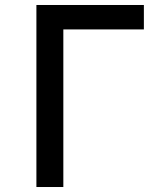

<svg xmlns="http://www.w3.org/2000/svg" viewBox="-20 -750 640 770"><path d="M126 0V-730H557V-632H234V0Z"/></svg>

Font: Pitagon Sans Mono SemiBold
Style: Regular
Weight: 600
Monospace: yes
Designer: Travis Tran
Foundry: Pitagon
Version: Version 1.001; ttfautohint (v1.8.4.7-5d5b);gftools[0.9.26]